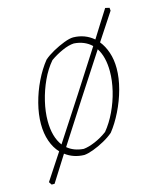

<svg xmlns="http://www.w3.org/2000/svg" viewBox="-98 -607 630 763"><g transform="rotate(-15 217.5 -225.5)"><path d="M20 86 12 74Q50 17 83 -34Q63 -55 52 -86.5Q41 -118 41 -157Q41 -197 52.5 -241.5Q64 -286 84 -327Q104 -368 129 -399Q145 -413 168.5 -426Q192 -439 215.5 -448Q239 -457 254 -457Q302 -456 337 -426Q353 -452 370.5 -479.5Q388 -507 407 -537L424 -533L425 -521Q391 -470 352 -410Q369 -389 379 -359.5Q389 -330 389 -294Q389 -254 377 -209.5Q365 -165 344.5 -123.5Q324 -82 300 -52Q284 -38 260.5 -25Q237 -12 214 -3.5Q191 5 176 6Q132 5 99 -20Q80 10 63 37Q46 64 32 86ZM70 -162Q70 -96 99 -58Q161 -153 213.5 -234Q266 -315 322 -403Q294 -430 250 -433Q229 -432 202 -420Q175 -408 151 -391Q126 -362 108 -323Q90 -284 80 -242Q70 -200 70 -162ZM180 -18Q201 -20 228 -31.5Q255 -43 279 -61Q303 -90 321.5 -129Q340 -168 350 -209.5Q360 -251 360 -289Q360 -349 336 -386Q281 -302 222.5 -211.5Q164 -121 114 -43Q140 -21 180 -18Z"/></g></svg>

Font: Labrada ExtraLight
Style: Italic
Weight: 200
Italic angle: -7°
Designer: Mercedes Jáuregui
Foundry: Omnibus-Type Team
Version: Version 1.000; ttfautohint (v1.8.4.7-5d5b)